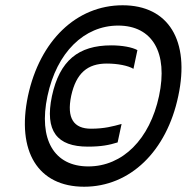

<svg xmlns="http://www.w3.org/2000/svg" viewBox="-20 -699 708 728"><path d="M299 9C124 9 42 -125 86 -335C131 -545 270 -679 445 -679C619 -679 701 -545 656 -335C612 -125 473 9 299 9ZM160 -335C125 -170 185 -68 315 -68C445 -68 548 -171 583 -335C618 -499 558 -602 428 -602C299 -602 195 -500 160 -335ZM177 -335C149 -202 196 -143 313 -143C364 -143 394 -149 426 -159L441 -229C408 -220 376 -211 325 -211C260 -211 232 -250 250 -336C269 -422 312 -458 385 -458C427 -458 466 -450 486 -438L501 -509C481 -520 443 -527 402 -527C277 -527 206 -469 177 -335Z"/></svg>

Font: LT Wave Mono Bold
Style: Italic
Weight: 700
Designer: Daniel Lyons
Version: Version 2.5 (Glyphs App)